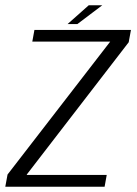

<svg xmlns="http://www.w3.org/2000/svg" viewBox="-38 -705 518 725"><path d="M-18 0H357L365 -44.5H63L63.5 -46.5L448 -545.5L456.5 -592H92L84 -548H378L377.5 -547L-9.5 -46ZM217 -614H254L348 -685H297Z"/></svg>

Font: Anybody Thin Light
Style: Italic
Weight: 300
Italic angle: -10°
Version: Version 1.113;gftools[0.9.25]